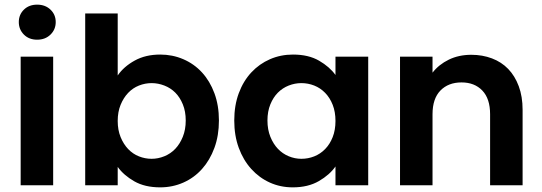

<svg xmlns="http://www.w3.org/2000/svg" viewBox="-20 -798 2335 827"><path d="M69 -554H209V0H69ZM140 -627Q105 -627 83 -649Q61 -671 61 -703Q61 -735 83 -756.5Q105 -778 140 -778Q175 -778 197.5 -756.5Q220 -735 220 -703Q220 -671 197.5 -649Q175 -627 140 -627Z M487 -473Q513 -511 560 -537Q607 -563 670 -563Q723 -563 769.5 -543Q816 -523 850 -486Q884 -449 903.5 -396.5Q923 -344 923 -279Q923 -214 903.5 -161Q884 -108 850 -70Q816 -32 769.5 -11.5Q723 9 670 9Q604 9 558.5 -17Q513 -43 487 -79V0H347V-740H487ZM780 -279Q780 -318 767.5 -348.5Q755 -379 735 -399Q715 -419 688 -429.5Q661 -440 633 -440Q605 -440 578.5 -429.5Q552 -419 532 -398Q512 -377 499.5 -346.5Q487 -316 487 -277Q487 -238 499.5 -207.5Q512 -177 532 -156Q552 -135 578.5 -124.5Q605 -114 633 -114Q661 -114 688 -125Q715 -136 735 -157Q755 -178 767.5 -209Q780 -240 780 -279Z M989 -279Q989 -344 1008.5 -396.5Q1028 -449 1062.5 -486Q1097 -523 1143 -543Q1189 -563 1242 -563Q1309 -563 1354.5 -536.5Q1400 -510 1425 -475V-554H1566V0H1425V-81Q1400 -45 1353.5 -18Q1307 9 1241 9Q1188 9 1142.5 -11.5Q1097 -32 1062.5 -70Q1028 -108 1008.5 -161Q989 -214 989 -279ZM1425 -277Q1425 -316 1413 -346.5Q1401 -377 1380.5 -398Q1360 -419 1333.5 -429.5Q1307 -440 1278 -440Q1250 -440 1223.5 -429.5Q1197 -419 1177 -399Q1157 -379 1144.5 -348.5Q1132 -318 1132 -279Q1132 -240 1144.5 -209Q1157 -178 1177 -157Q1197 -136 1223.5 -125Q1250 -114 1278 -114Q1307 -114 1333.5 -124.5Q1360 -135 1380.5 -156Q1401 -177 1413 -207.5Q1425 -238 1425 -277Z M2091 -306Q2091 -373 2057.5 -408Q2024 -443 1968 -443Q1911 -443 1877 -408Q1843 -373 1843 -306V0H1703V-554H1843V-485Q1870 -520 1913 -541Q1956 -562 2010 -562Q2058 -562 2099 -546.5Q2140 -531 2169 -501Q2198 -471 2214.5 -426.5Q2231 -382 2231 -325V0H2091Z"/></svg>

Font: Poppins SemiBold
Style: Regular
Weight: 600
Designer: Ninad Kale (Devanagari), Jonny Pinhorn (Latin)
Foundry: Indian Type Foundry
Version: Version 3.002 2017